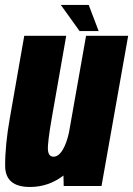

<svg xmlns="http://www.w3.org/2000/svg" viewBox="-28 -740 530 764"><path d="M225.5 0 224.5 -41.5Q165 4 91.5 4Q-7 4 -7.5 -79.5Q-8 -163 11.5 -272L68.5 -597.5H235.5L179 -276Q160.5 -170.5 162.8 -143.5Q165 -116.5 185 -116.5Q205.5 -116.5 222.5 -145.5Q237 -170 246.5 -213L314.5 -597.5H482L376 0ZM288.5 -616.5 214 -720.5H325L364.5 -616.5Z"/></svg>

Font: Anybody Condensed ExtraBold
Style: Italic
Weight: 800
Width: 3
Italic angle: -10°
Designer: Tyler Finck
Foundry: Etcetera Type Company
Version: Version 1.010; ttfautohint (v1.8.3) -l 8 -r 50 -G 200 -x 14 